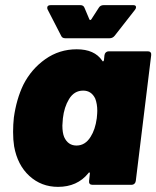

<svg xmlns="http://www.w3.org/2000/svg" viewBox="-20 -720 609 748"><path d="M403 -520H557Q563 -520 566.5 -516Q570 -512 569 -505L509 -15Q508 -8 503.5 -4Q499 0 493 0H340Q333 0 329.5 -4Q326 -8 327 -15L330 -43Q331 -47 328.5 -48Q326 -49 324 -45Q281 8 206 8Q141 8 94.5 -34.5Q48 -77 35 -150Q31 -175 31 -206Q31 -235 34 -262Q44 -334 71 -390Q102 -451 156.5 -489.5Q211 -528 279 -528Q348 -528 378 -484Q380 -480 382 -481Q384 -482 385 -486L387 -505Q388 -512 392.5 -516Q397 -520 403 -520ZM357 -259Q359 -279 359 -288Q359 -315 351 -336Q336 -367 304 -367Q269 -367 249 -334Q230 -303 225 -259Q223 -239 223 -231Q223 -203 230 -186Q245 -153 278 -153Q312 -153 333 -187Q351 -215 357 -259ZM164 -690Q164 -700 178 -700H293Q305 -700 309 -690L328 -645Q329 -642 331.5 -642Q334 -642 336 -645L365 -690Q371 -700 384 -700H499Q510 -700 510 -692Q510 -687 506 -682L427 -581Q419 -571 407 -571H234Q222 -571 218 -581L166 -682Q164 -685 164 -690Z"/></svg>

Font: Barlow Black
Style: Italic
Weight: 900
Italic angle: -7°
Designer: Jeremy Tribby
Foundry: Tribby Type
Version: Version 1.408